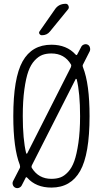

<svg xmlns="http://www.w3.org/2000/svg" viewBox="-20 -975 540 1008"><path d="M267.6 -924.8Q287.1 -955.1 325.2 -955.1Q335 -955.1 339.4 -944.8Q343.8 -934.6 337.9 -926.8L242.2 -809.6Q226.6 -790 200.2 -790Q191.4 -790 187 -797.4Q182.6 -804.7 188.5 -811.5ZM250 -694.3Q222.7 -694.3 202.1 -686.5Q181.6 -678.7 161.6 -657.2Q141.6 -635.7 128.9 -600.6Q116.2 -565.4 107.9 -505.4Q99.6 -445.3 99.6 -365.2Q99.6 -244.1 117.2 -170.9Q117.2 -168.9 119.6 -168.5Q122.1 -168 123 -169.9L352.5 -623Q355.5 -631.8 352.5 -636.7Q318.4 -694.3 250 -694.3ZM377 -559.6 147.5 -107.4Q143.6 -98.6 147.5 -92.8Q182.6 -36.1 250 -36.1Q276.4 -36.1 296.9 -43.5Q317.4 -50.8 337.4 -72.3Q357.4 -93.8 370.1 -129.4Q382.8 -165 391.6 -225.1Q400.4 -285.2 400.4 -365.2Q400.4 -486.3 382.8 -558.6Q381.8 -560.5 379.4 -561Q377 -561.5 377 -559.6ZM48.8 -24.4 84 -92.8Q86.9 -98.6 84 -109.4Q49.8 -196.3 49.8 -365.2Q49.8 -565.4 98.6 -652.8Q147.5 -740.2 250 -740.2Q330.1 -740.2 377 -688.5Q381.8 -682.6 385.7 -689.5L406.2 -728.5Q410.2 -737.3 420.4 -741.2Q430.7 -745.1 439.9 -740.7Q449.2 -736.3 452.1 -725.6Q455.1 -714.8 451.2 -706.1L416 -636.7Q412.1 -630.9 416 -621.1Q450.2 -534.2 450.2 -365.2Q450.2 -165 400.9 -77.6Q351.6 9.8 250 9.8Q168.9 9.8 123 -42Q117.2 -47.9 114.3 -41L93.8 -1Q88.9 7.8 79.1 11.2Q69.3 14.6 60.1 10.3Q50.8 5.9 47.4 -4.4Q43.9 -14.6 48.8 -24.4Z"/></svg>

Font: Rounded-X Mgen+ 2m light
Style: Regular
Weight: 200
Designer: [Source Han Sans]
Ryoko NISHIZUKA  (kana & ideographs); Paul D. Hunt (Latin, Greek & Cyrillic); Wenlong ZHANG  (bopomofo
Version: Version 1.059.20150602